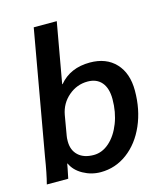

<svg xmlns="http://www.w3.org/2000/svg" viewBox="-112 -825 778 918"><g transform="rotate(-15 276.5 -366.0)"><path d="M130 -71H128Q127 -67 124 -49Q115 -3 114 0H8Q21 -49 34 -131L142 -742H256L203 -444H205Q260 -510 357 -510Q438 -510 484.5 -460.5Q531 -411 531 -325Q531 -231 497.5 -154.5Q464 -78 405 -34Q346 10 273 10Q227 10 186.5 -12.5Q146 -35 130 -71ZM417 -313Q417 -367 392.5 -396Q368 -425 323 -425Q270 -425 228.5 -389.5Q187 -354 177 -299L160 -200Q158 -191 158 -173Q158 -129 185.5 -103.5Q213 -78 262 -78Q304 -78 339.5 -109.5Q375 -141 396 -195Q417 -249 417 -313Z"/></g></svg>

Font: Sarabun SemiBold
Style: Italic
Weight: 600
Italic angle: -10°
Designer: Suppakit Chalermlarp | Katatrad Co.,Ltd.
Foundry: Cadson Demak Co.,Ltd.
Version: Version 1.000; ttfautohint (v1.6)